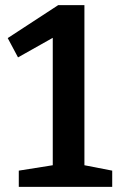

<svg xmlns="http://www.w3.org/2000/svg" viewBox="-20 -726 463 746"><path d="M308 -706V-84L416 -63V0H53V-63L185 -84V-579L50 -503L10 -578L206 -706Z"/></svg>

Font: Bitter Pro SemiBold
Style: Regular
Weight: 600
Designer: Sol Matas, and Bitter project Authors
Foundry: Sol Matas
Version: Version 1.010